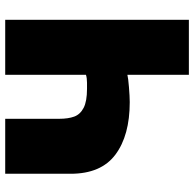

<svg xmlns="http://www.w3.org/2000/svg" viewBox="-24 -721 745 737"><g transform="rotate(90 348.5 -352.5)"><path d="M267 -469Q278 -472 314.5 -475Q351 -478 372 -478Q500 -478 573.5 -423Q647 -368 647 -251V0H436V-207Q436 -242 427.5 -265Q419 -288 394 -301Q369 -314 321 -314Q315 -314 297.5 -314Q280 -314 267 -310V0H56V-705H267Z"/></g></svg>

Font: Nunito Sans Heavy
Style: Regular
Weight: 400
Designer: Vernon Adams
Foundry: Vernon Adams
Version: Version 2.500